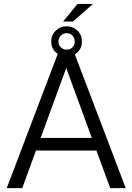

<svg xmlns="http://www.w3.org/2000/svg" viewBox="-20 -965 679 985"><path d="M545.4 0 474.6 -192.9H164.6L94.2 0H14.6L284.7 -710.9H354.5L625 0ZM188.5 -257.3H451.2L319.8 -616.2ZM303.7 -854.5 377.9 -944.8H457L354 -854.5ZM242.7 -751.5Q242.7 -785.6 266.1 -807.9Q289.6 -830.1 322.3 -830.1Q354.5 -830.1 377.4 -807.9Q400.4 -785.6 400.4 -751.5Q400.4 -718.3 377.4 -696.5Q354.5 -674.8 322.3 -674.8Q289.6 -674.8 266.1 -696.5Q242.7 -718.3 242.7 -751.5ZM279.8 -751.5Q279.8 -733.9 292.5 -721.9Q305.2 -710 322.3 -710Q339.4 -710 351.3 -721.9Q363.3 -733.9 363.3 -751.5Q363.3 -770 351.3 -782.5Q339.4 -794.9 322.3 -794.9Q305.2 -794.9 292.5 -782.5Q279.8 -770 279.8 -751.5Z"/></svg>

Font: Vazirmatn UI FD Light
Style: Regular
Weight: 300
Designer: Saber Rastikerdar
Foundry: Saber Rastikerdar
Version: Version 33.003